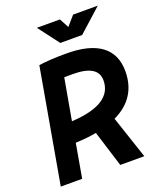

<svg xmlns="http://www.w3.org/2000/svg" viewBox="-162 -997 909 1096"><g transform="rotate(-20 293.0 -449.0)"><path d="M14.6 0 136.7 -693.4Q202.6 -703.1 305.2 -703.1Q443.8 -703.1 515.1 -650.1Q586.4 -597.2 586.4 -493.7Q586.4 -330.6 435.5 -258.8L522 0H376L307.6 -219.2Q250 -208.5 180.7 -206.1L144.5 0ZM202.1 -328.6Q451.2 -342.3 451.2 -487.3Q451.2 -580.1 298.8 -580.1Q272 -580.1 246.6 -579.6ZM292.5 -771.5 196.3 -898.4H336.4L366.7 -841.3L416.5 -898.4H566.4L425.3 -771.5Z"/></g></svg>

Font: Cascadia Code PL
Style: Bold Italic
Weight: 700
Italic angle: -10°
Monospace: yes
Designer: Aaron Bell
Foundry: Saja Typeworks
Version: Version 2404.023; ttfautohint (v1.8.4)